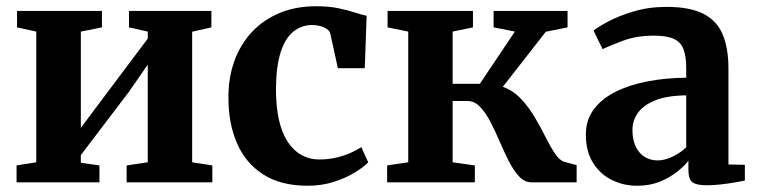

<svg xmlns="http://www.w3.org/2000/svg" viewBox="-20 -583 2422 614"><path d="M33 0V-54L96 -64V-482L34.5 -495.5V-548H306V-495.5L238.5 -482V-174L296 -251L452.5 -459.5V-482L392.5 -495.5V-548H656V-495.5L594.5 -481.5V-64L659 -54V0H385V-54L452.5 -64V-376.5L393.5 -291L238.5 -87V-62.5L298 -54V0Z M964.5 11Q877.5 11 821.2 -25.5Q765 -62 737.8 -125.2Q710.5 -188.5 710.5 -269Q710 -334 729.5 -387.8Q749 -441.5 785.8 -480.8Q822.5 -520 874.2 -541.5Q926 -563 991 -563Q1032.5 -563 1063 -556.5Q1093.5 -550 1115.5 -542.8Q1137.5 -535.5 1152.5 -532.5L1146.5 -365H1060.5L1036.5 -474.5Q1034.5 -484 1025.2 -490.2Q1016 -496.5 1003.5 -499.8Q991 -503 978.5 -503Q944.5 -503 918.5 -482.2Q892.5 -461.5 877.8 -416.8Q863 -372 862.5 -298.5Q862.5 -241.5 872.2 -199Q882 -156.5 900.5 -128.8Q919 -101 944.5 -87Q970 -73 1000.5 -73Q1029.5 -73 1054.5 -78.8Q1079.5 -84.5 1100 -93.5Q1120.5 -102.5 1135.5 -112.5L1157.5 -64Q1143.5 -49 1115 -31.5Q1086.5 -14 1047.8 -1.5Q1009 11 964.5 11Z M1218 0V-54L1285.5 -64V-482L1219.5 -495.5V-548H1492.5V-495.5L1427.5 -482V-315H1514.5L1626.5 -482L1558.5 -495.5V-548H1795V-495.5L1725.5 -481.5L1588 -305.5Q1621 -293.5 1645.8 -267.2Q1670.5 -241 1689.8 -208.5Q1709 -176 1724.5 -145Q1740 -114 1754.5 -92.2Q1769 -70.5 1784.5 -65.5L1824 -55V0H1679Q1657.5 0 1640 -18.8Q1622.5 -37.5 1607.5 -67Q1592.5 -96.5 1578.2 -129.8Q1564 -163 1548.8 -192.5Q1533.5 -222 1515.5 -241Q1497.5 -260 1475 -260H1427.5V-64L1498.5 -54V0Z M2018 11Q1973.5 11 1936 -7.8Q1898.5 -26.5 1876 -63Q1853.5 -99.5 1853.5 -152.5Q1853.5 -199.5 1879.2 -233.8Q1905 -268 1949.5 -290Q1994 -312 2052 -323Q2110 -334 2174.5 -334.5V-364.5Q2174.5 -401.5 2166.2 -424.5Q2158 -447.5 2135.8 -458.2Q2113.5 -469 2072 -469Q2016 -469 1973.5 -453.2Q1931 -437.5 1907 -426L1878 -485Q1891 -496 1924.5 -514Q1958 -532 2006.5 -546.5Q2055 -561 2111.5 -561Q2185 -561 2228.2 -539.5Q2271.5 -518 2290.5 -474.2Q2309.5 -430.5 2309.5 -362.5V-57L2362 -56V-5.5Q2350.5 -3 2329.8 0.5Q2309 4 2285 6.8Q2261 9.5 2240.5 9.5Q2207 9.5 2194.2 -0.2Q2181.5 -10 2181.5 -40V-69Q2170 -53.5 2146.8 -34.8Q2123.5 -16 2091 -2.5Q2058.5 11 2018 11ZM2083.5 -70Q2105 -70 2130.5 -82Q2156 -94 2174.5 -112V-278Q2114.5 -277.5 2076.5 -262.5Q2038.5 -247.5 2020.5 -222.8Q2002.5 -198 2002.5 -167.5Q2002.5 -136 2013 -114.2Q2023.5 -92.5 2041.8 -81.2Q2060 -70 2083.5 -70Z"/></svg>

Font: Merriweather 36pt
Style: Bold
Weight: 700
Designer: Eben Sorkin
Foundry: Eben Sorkin
Version: Version 2.100